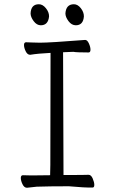

<svg xmlns="http://www.w3.org/2000/svg" viewBox="-20 -883 540 904"><path d="M337 -764Q317 -764 302.5 -783.5Q288 -803 288 -820Q291 -863 328 -863Q346 -863 360.5 -844.5Q375 -826 375 -806Q372 -764 337 -764ZM172 -764Q153 -764 138.5 -783.5Q124 -803 124 -820Q126 -863 163 -863Q181 -863 196 -844.5Q211 -826 211 -806Q207 -764 172 -764ZM88 -58 128 -57 216 -58 217 -107 218 -634Q158 -631 122 -625Q109 -625 101 -641.5Q93 -658 93 -671Q93 -684 103 -684Q110 -684 128.5 -683Q147 -682 168 -682Q215 -682 381 -695Q391 -695 398.5 -678.5Q406 -662 406 -649Q406 -636 397 -636Q340 -636 325 -639L277 -637L279 -59H284Q383 -59 397 -60Q409 -60 416.5 -42.5Q424 -25 424 -12.5Q424 0 416 0Q380 1 304 -6Q209 -6 153 -4L107 1Q94 1 86 -15.5Q78 -32 78 -45Q78 -58 88 -58Z"/></svg>

Font: Moon Stars Kai T HW Light
Style: Regular
Weight: 300
Designer: GuiWonder
Version: Version 1.101